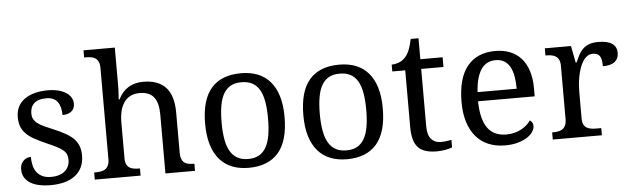

<svg xmlns="http://www.w3.org/2000/svg" viewBox="-48 -937 3696 1124"><g transform="rotate(-5 1799.5 -375.0)"><path d="M210 9.8Q172.4 9.8 141.8 3.2Q111.3 -3.4 89.8 -16.8Q68.4 -30.3 56.6 -50Q44.9 -69.8 44.9 -96.2Q44.9 -116.2 51.5 -129.6Q58.1 -143.1 67.6 -150.9Q77.1 -158.7 88.1 -161.9Q99.1 -165 107.9 -165Q107.9 -138.7 113.3 -115.7Q118.7 -92.8 131.3 -75.4Q144 -58.1 164.8 -48.1Q185.5 -38.1 215.8 -38.1Q242.7 -38.1 263.2 -44.7Q283.7 -51.3 297.6 -63.2Q311.5 -75.2 318.8 -92Q326.2 -108.9 326.2 -128.9Q326.2 -147.5 320.6 -160.9Q314.9 -174.3 301 -186Q287.1 -197.8 263.2 -210Q239.3 -222.2 203.1 -237.8Q164.6 -254.9 136 -270.8Q107.4 -286.6 88.9 -305.2Q70.3 -323.7 61 -347.4Q51.8 -371.1 51.8 -403.8Q51.8 -438 65.2 -464.4Q78.6 -490.7 103.5 -508.5Q128.4 -526.4 163.1 -535.6Q197.8 -544.9 240.2 -544.9Q275.9 -544.9 303.2 -537.6Q330.6 -530.3 349.1 -517.8Q367.7 -505.4 377 -488.5Q386.2 -471.7 386.2 -453.1Q386.2 -425.8 367.4 -409.4Q348.6 -393.1 314 -393.1Q314 -443.4 293.2 -471.2Q272.5 -499 228 -499Q202.6 -499 184.6 -493.2Q166.5 -487.3 155 -476.6Q143.6 -465.8 138.2 -451.2Q132.8 -436.5 132.8 -418.9Q132.8 -399.9 139.6 -386Q146.5 -372.1 161.4 -360.4Q176.3 -348.6 200 -337.6Q223.6 -326.7 256.8 -313Q296.4 -296.4 324.7 -280.3Q353 -264.2 371.3 -245.1Q389.6 -226.1 398.4 -202.1Q407.2 -178.2 407.2 -147Q407.2 -107.9 393.1 -78.6Q378.9 -49.3 353 -29.5Q327.1 -9.8 290.8 0Q254.4 9.8 210 9.8Z M738.3 -42V0H469.2V-42H477.1Q494.1 -42 509 -44.4Q523.9 -46.9 534.9 -54.4Q545.9 -62 552.5 -76.2Q559.1 -90.3 559.1 -113.8V-649.9Q559.1 -671.9 552.5 -685.3Q545.9 -698.7 534.7 -706.1Q523.4 -713.4 508.5 -715.6Q493.7 -717.8 477.1 -717.8H469.2V-759.8H653.3V-540Q653.3 -526.4 652.8 -511.5Q652.3 -496.6 651.4 -483.9Q650.4 -469.2 649.4 -455.1H654.3Q699.2 -545.9 801.3 -545.9Q843.8 -545.9 876.7 -534.4Q909.7 -522.9 932.1 -499.3Q954.6 -475.6 966.3 -438.5Q978 -401.4 978 -350.1V-113.8Q978 -90.3 983.9 -76.2Q989.7 -62 1000 -54.4Q1010.3 -46.9 1024.4 -44.4Q1038.6 -42 1055.2 -42H1058.1V0H884.3V-345.2Q884.3 -377.9 878.4 -403.3Q872.6 -428.7 859.6 -446.3Q846.7 -463.9 825.7 -472.9Q804.7 -481.9 774.4 -481.9Q743.2 -481.9 720.5 -470.5Q697.8 -459 682.9 -437.7Q668 -416.5 660.6 -386.5Q653.3 -356.4 653.3 -319.8V-108.9Q653.3 -86.9 659.9 -73.5Q666.5 -60.1 677.7 -53.2Q689 -46.4 703.9 -44.2Q718.8 -42 735.4 -42Z M1607.9 -269Q1607.9 -127.9 1548.1 -59.1Q1488.3 9.8 1373 9.8Q1318.8 9.8 1275.9 -7.3Q1232.9 -24.4 1202.9 -59.1Q1172.9 -93.8 1157 -146.2Q1141.1 -198.7 1141.1 -269Q1141.1 -409.2 1200.4 -477.5Q1259.8 -545.9 1376 -545.9Q1430.2 -545.9 1473.1 -529.1Q1516.1 -512.2 1546.1 -477.8Q1576.2 -443.4 1592 -391.4Q1607.9 -339.4 1607.9 -269ZM1237.8 -269Q1237.8 -213.4 1245.1 -170.9Q1252.4 -128.4 1268.8 -99.9Q1285.2 -71.3 1311.3 -56.6Q1337.4 -42 1375 -42Q1412.6 -42 1438.5 -56.6Q1464.4 -71.3 1480.5 -99.9Q1496.6 -128.4 1503.7 -170.9Q1510.7 -213.4 1510.7 -269Q1510.7 -324.7 1503.4 -366.7Q1496.1 -408.7 1480 -436.8Q1463.9 -464.8 1437.7 -479Q1411.6 -493.2 1374 -493.2Q1336.4 -493.2 1310.5 -479Q1284.7 -464.8 1268.6 -436.8Q1252.4 -408.7 1245.1 -366.7Q1237.8 -324.7 1237.8 -269Z M2185.1 -269Q2185.1 -127.9 2125.2 -59.1Q2065.4 9.8 1950.2 9.8Q1896 9.8 1853 -7.3Q1810.1 -24.4 1780 -59.1Q1750 -93.8 1734.1 -146.2Q1718.3 -198.7 1718.3 -269Q1718.3 -409.2 1777.6 -477.5Q1836.9 -545.9 1953.1 -545.9Q2007.3 -545.9 2050.3 -529.1Q2093.3 -512.2 2123.3 -477.8Q2153.3 -443.4 2169.2 -391.4Q2185.1 -339.4 2185.1 -269ZM1814.9 -269Q1814.9 -213.4 1822.3 -170.9Q1829.6 -128.4 1845.9 -99.9Q1862.3 -71.3 1888.4 -56.6Q1914.6 -42 1952.1 -42Q1989.7 -42 2015.6 -56.6Q2041.5 -71.3 2057.6 -99.9Q2073.7 -128.4 2080.8 -170.9Q2087.9 -213.4 2087.9 -269Q2087.9 -324.7 2080.6 -366.7Q2073.2 -408.7 2057.1 -436.8Q2041 -464.8 2014.9 -479Q1988.8 -493.2 1951.2 -493.2Q1913.6 -493.2 1887.7 -479Q1861.8 -464.8 1845.7 -436.8Q1829.6 -408.7 1822.3 -366.7Q1814.9 -324.7 1814.9 -269Z M2505.4 -43Q2523.4 -43 2538.6 -44.9Q2553.7 -46.9 2569.3 -49.8V-5.9Q2563 -2.9 2552.7 0Q2542.5 2.9 2530.5 5.1Q2518.6 7.3 2505.4 8.5Q2492.2 9.8 2480.5 9.8Q2442.4 9.8 2415 1.7Q2387.7 -6.3 2370.1 -24.4Q2352.5 -42.5 2344 -72.3Q2335.4 -102.1 2335.4 -145V-479H2259.3V-519Q2277.3 -519 2299.1 -526.4Q2320.8 -533.7 2337.4 -550.8Q2354.5 -569.3 2365 -595Q2375.5 -620.6 2383.3 -659.2H2429.2V-536.1H2560.1V-479H2429.2V-142.1Q2429.2 -90.8 2450 -66.9Q2470.7 -43 2505.4 -43Z M2867.2 -492.2Q2811.5 -492.2 2781.5 -447Q2751.5 -401.9 2746.1 -314.9H2976.1Q2976.1 -354.5 2970.2 -387.2Q2964.4 -419.9 2951.7 -443.4Q2939 -466.8 2918.2 -479.5Q2897.5 -492.2 2867.2 -492.2ZM2879.4 9.8Q2825.2 9.8 2782 -8.5Q2738.8 -26.9 2709 -62Q2679.2 -97.2 2663.3 -148.2Q2647.5 -199.2 2647.5 -264.2Q2647.5 -404.3 2705.1 -475.1Q2762.7 -545.9 2869.1 -545.9Q2917.5 -545.9 2956.1 -530.8Q2994.6 -515.6 3021.5 -485.6Q3048.3 -455.6 3062.7 -410.9Q3077.1 -366.2 3077.1 -307.1V-261.2H2744.1Q2745.1 -206.5 2755.1 -167.2Q2765.1 -127.9 2783.9 -102.5Q2802.7 -77.1 2830.1 -65.2Q2857.4 -53.2 2893.1 -53.2Q2918.9 -53.2 2941.2 -59.1Q2963.4 -64.9 2981.4 -74.7Q2999.5 -84.5 3013.4 -96.9Q3027.3 -109.4 3036.1 -123Q3043 -120.1 3049.1 -110.8Q3055.2 -101.6 3055.2 -88.9Q3055.2 -73.7 3044.4 -56.4Q3033.7 -39.1 3011.7 -24.4Q2989.7 -9.8 2956.8 0Q2923.8 9.8 2879.4 9.8Z M3449.2 0H3160.6V-42H3163.6Q3180.7 -42 3195.6 -44.4Q3210.4 -46.9 3221.4 -54.4Q3232.4 -62 3239 -76.2Q3245.6 -90.3 3245.6 -113.8V-425.8Q3245.6 -447.8 3239 -461.2Q3232.4 -474.6 3221.2 -481.9Q3210 -489.3 3195.1 -491.7Q3180.2 -494.1 3163.6 -494.1H3160.6V-536.1H3314.5L3333.5 -437H3338.4Q3348.1 -459.5 3358.4 -479.2Q3368.7 -499 3383.5 -513.9Q3398.4 -528.8 3420.4 -537.4Q3442.4 -545.9 3475.6 -545.9Q3530.3 -545.9 3556.9 -526.9Q3583.5 -507.8 3583.5 -473.1Q3583.5 -457.5 3578.4 -444.3Q3573.2 -431.2 3562 -421.6Q3550.8 -412.1 3533.2 -407Q3515.6 -401.9 3490.2 -401.9Q3490.2 -443.4 3478.5 -461.7Q3466.8 -480 3437.5 -480Q3418.9 -480 3404.3 -469.5Q3389.6 -459 3378.7 -441.7Q3367.7 -424.3 3360.1 -401.9Q3352.5 -379.4 3347.9 -355.7Q3343.3 -332 3341.3 -308.6Q3339.4 -285.2 3339.4 -266.1V-108.9Q3339.4 -86.9 3345.9 -73.5Q3352.5 -60.1 3363.8 -53.2Q3375 -46.4 3389.9 -44.2Q3404.8 -42 3421.4 -42H3449.2Z"/></g></svg>

Font: Noto Serif
Style: Regular
Weight: 400
Designer: Monotype Design team
Foundry: Monotype Imaging Inc.
Version: Version 1.02